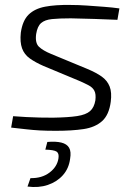

<svg xmlns="http://www.w3.org/2000/svg" viewBox="-20 -517 543 775"><path d="M264 -497Q297 -497 332 -494.5Q367 -492 400.5 -489.5Q434 -487 462 -483L454 -437Q409 -439 362.5 -440.5Q316 -442 266 -443Q219 -443 190 -440Q161 -437 146 -424Q131 -411 126 -380Q121 -344 137 -328.5Q153 -313 187 -299L332 -239Q368 -224 390.5 -208Q413 -192 422.5 -168Q432 -144 427 -106Q420 -53 392 -28Q364 -3 317.5 4Q271 11 206 11Q168 11 141 9.5Q114 8 87.5 5Q61 2 25 -2L33 -48Q60 -46 87 -44.5Q114 -43 141 -42.5Q168 -42 194 -42Q256 -43 291.5 -48.5Q327 -54 343.5 -68.5Q360 -83 365 -112Q368 -137 361 -150.5Q354 -164 338 -172.5Q322 -181 299 -191L155 -251Q123 -265 100.5 -281Q78 -297 69 -322Q60 -347 64 -385Q71 -434 95.5 -458Q120 -482 162 -490Q204 -498 264 -497ZM171 56Q205 53 227.5 58.5Q250 64 259 79.5Q268 95 263 124Q258 163 234 190Q210 217 173 229.5Q136 242 91 236L103 202Q149 203 180 179.5Q211 156 216 122Q219 102 208.5 95Q198 88 163 87Z"/></svg>

Font: Exo 2 Light
Style: Italic
Weight: 300
Italic angle: -8°
Designer: Natanael Gama
Foundry: Natanael Gama
Version: Version 2.010